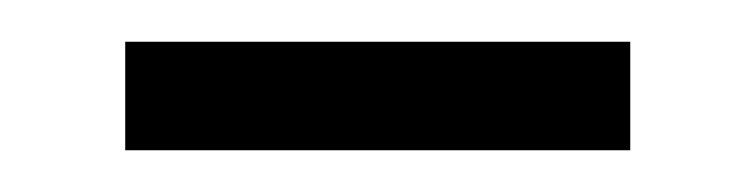

<svg xmlns="http://www.w3.org/2000/svg" viewBox="-20 -316 362 92"><path d="M40 -244V-296H282V-244Z"/></svg>

Font: Noto Sans Myanmar Light
Style: Regular
Weight: 300
Designer: Monotype Design Team
Foundry: Monotype Imaging Inc.
Version: Version 2.107; ttfautohint (v1.8.4.7-5d5b)